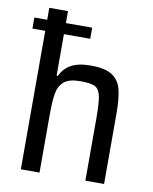

<svg xmlns="http://www.w3.org/2000/svg" viewBox="-84 -806 694 870"><g transform="rotate(10 263.5 -371.5)"><path d="M455 -323V0H369V-289Q369 -361 362 -391Q355 -421 335.5 -430.5Q316 -440 269 -440Q218 -440 194.5 -420.5Q171 -401 164.5 -366Q158 -331 158 -265V0H72V-637H13V-688H72V-743H158V-688H279V-637H158V-446H164Q179 -480 212 -499Q245 -518 305 -518Q368 -518 400.5 -497.5Q433 -477 444 -436.5Q455 -396 455 -323Z"/></g></svg>

Font: Saira Semi Condensed
Style: Regular
Weight: 400
Width: 4
Designer: Hector Gatti with collaboration of the Omnibus-Type team
Foundry: Omnibus-Type
Version: Version 1.001; ttfautohint (v1.8)